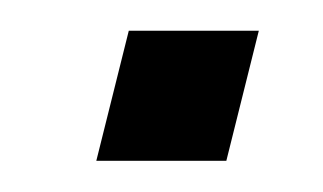

<svg xmlns="http://www.w3.org/2000/svg" viewBox="-20 -103 207 123"><path d="M125 0H41.7L62.5 -83.3H145.8Z"/></svg>

Font: Yulong
Style: Italic
Weight: 400
Italic angle: -14.25°
Designer: GGBotNet
Foundry: f0n7.com
Version: 1.00